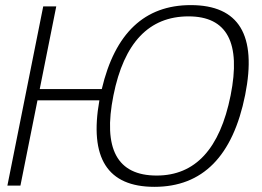

<svg xmlns="http://www.w3.org/2000/svg" viewBox="-20 -723 1022 748"><path d="M8.8 0 148.4 -698.2H199.2L134.8 -376H376.5Q453.6 -703.1 723.1 -703.1Q1004.9 -703.1 935.1 -353Q863.3 4.9 581.5 4.9Q307.1 4.9 367.2 -332H126L59.6 0ZM590.3 -39.1Q815.9 -39.1 878.4 -351.1Q939.9 -659.2 714.4 -659.2Q483.4 -659.2 421.9 -351.1Q359.4 -39.1 590.3 -39.1Z"/></svg>

Font: Sansation Light
Style: Light Italic
Weight: 300
Designer: Bernd Montag
Version: Version 1.301